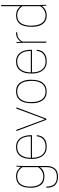

<svg xmlns="http://www.w3.org/2000/svg" viewBox="1156 -1996 1046 3399"><g transform="rotate(-90 1679.5 -297.0)"><path d="M250 206Q99 206 65 85Q55 49 55 0H75Q75 186 241 186H250Q420 186 420 0V-115Q364 -34 257 -34Q151 -34 103 -99.5Q55 -165 55 -275Q55 -413 106 -473Q156 -536 257 -536Q320 -536 362.5 -508Q405 -480 423 -451L430 -530H445L440 -410V11Q440 96 395 151Q350 206 250 206ZM258 -54Q299 -54 330.5 -69Q362 -84 384.5 -105Q407 -126 420 -147V-423Q408 -442 387 -463.5Q366 -485 334.5 -500.5Q303 -516 258 -516Q162 -516 118.5 -455Q75 -394 75 -295Q75 -166 121 -113Q166 -54 258 -54Z M780 6Q705 6 657.5 -28.5Q610 -63 587.5 -122Q565 -181 565 -255Q565 -320 575.5 -370Q586 -420 615 -460Q669 -536 775 -536Q850 -536 896 -500.5Q942 -465 963.5 -405.5Q985 -346 985 -275V-255H585Q585 -187 604.5 -132.5Q624 -78 667 -46Q710 -14 780 -14Q846 -14 887 -38Q928 -62 946.5 -98Q965 -134 965 -170H985Q985 -132 966.5 -91Q948 -50 903.5 -22Q859 6 780 6ZM965 -275Q965 -343 945.5 -397.5Q926 -452 884 -484Q842 -516 775 -516Q679 -516 632 -448.5Q585 -381 585 -275Z M1278 0H1258L1058 -530H1080L1268 -25L1456 -530H1478Z M1759 6Q1653 6 1602 -66.5Q1551 -139 1551 -255Q1551 -403 1605 -467Q1658 -536 1759 -536Q1865 -536 1916 -463.5Q1967 -391 1967 -275Q1967 -128 1914 -64Q1860 6 1759 6ZM1759 -14Q1854 -14 1900.5 -81.5Q1947 -149 1947 -255Q1947 -389 1898.5 -452.5Q1850 -516 1759 -516Q1663 -516 1617 -448.5Q1571 -381 1571 -275Q1571 -141 1619 -77.5Q1667 -14 1759 -14Z M2292 6Q2217 6 2169.5 -28.5Q2122 -63 2099.5 -122Q2077 -181 2077 -255Q2077 -320 2087.5 -370Q2098 -420 2127 -460Q2181 -536 2287 -536Q2362 -536 2408 -500.5Q2454 -465 2475.5 -405.5Q2497 -346 2497 -275V-255H2097Q2097 -187 2116.5 -132.5Q2136 -78 2179 -46Q2222 -14 2292 -14Q2358 -14 2399 -38Q2440 -62 2458.5 -98Q2477 -134 2477 -170H2497Q2497 -132 2478.5 -91Q2460 -50 2415.5 -22Q2371 6 2292 6ZM2477 -275Q2477 -343 2457.5 -397.5Q2438 -452 2396 -484Q2354 -516 2287 -516Q2191 -516 2144 -448.5Q2097 -381 2097 -275Z M2642 0H2622V-410L2617 -530H2632L2639 -449Q2650 -468 2670 -488Q2690 -508 2720.5 -522Q2751 -536 2792 -536L2807 -535V-516Q2730 -516 2695 -485Q2655 -454 2642 -421Z M3107 6Q3036 6 2991.5 -27Q2947 -60 2925.5 -119Q2904 -178 2904 -255Q2904 -403 2955 -467Q3006 -536 3107 -536Q3210 -536 3269 -455V-800H3289V-120L3294 0H3279L3272 -79Q3260 -61 3238.5 -41.5Q3217 -22 3184.5 -8Q3152 6 3107 6ZM3107 -14Q3148 -14 3179.5 -29Q3211 -44 3233.5 -65Q3256 -86 3269 -107V-423Q3257 -442 3236 -463.5Q3215 -485 3183.5 -500.5Q3152 -516 3107 -516Q3012 -516 2968 -449Q2924 -382 2924 -275Q2924 -14 3107 -14Z"/></g></svg>

Font: Tanohe Sans Thin
Style: Regular
Weight: 100
Designer: Village Type and Design LLC & Cristiano Sobral
Foundry: Cooper Hewitt Smithsonian Design Museum
Version: Version 1.00;September 29, 2021;FontCreator 13.0.0.2655 64-b